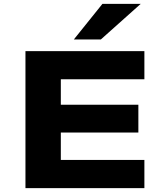

<svg xmlns="http://www.w3.org/2000/svg" viewBox="-20 -968 848 988"><path d="M111 0V-705H723V-560H293V-429H692V-286H293V-145H723V0ZM360 -765 507 -948H704L499 -765Z"/></svg>

Font: Nunito Sans 7pt Expanded ExtraBold
Style: Regular
Weight: 800
Width: 7
Designer: Vernon Adams
Foundry: Vernon Adams
Version: Version 3.101;gftools[0.9.27]